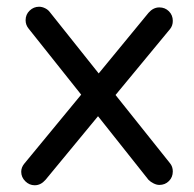

<svg xmlns="http://www.w3.org/2000/svg" viewBox="-20 -535 577 570"><path d="M323 -253 485 -50Q493 -40 493 -26Q493 -9 481.5 2.5Q470 14 453 14Q445 14 436 9.5Q427 5 421 -1L271 -190L115 -1Q101 15 83 15Q67 15 55 3Q43 -9 43 -25Q43 -38 52 -49L221 -254L65 -450Q56 -461 56 -475Q56 -492 68 -503.5Q80 -515 96 -515Q105 -515 114 -510.5Q123 -506 128 -499L273 -317L421 -497Q435 -513 453 -513Q470 -513 481.5 -501.5Q493 -490 493 -473Q493 -459 485 -449Z"/></svg>

Font: Tsukimi Rounded Medium
Style: Regular
Weight: 500
Designer: Takashi Funayama
Foundry: Takashi Funayama
Version: Version 1.032; ttfautohint (v1.8.3)